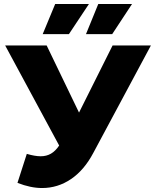

<svg xmlns="http://www.w3.org/2000/svg" viewBox="-20 -929 783 967"><path d="M740 -700 450 -159Q404 -72 337.5 -27Q271 18 192 18Q134 18 68 -8L115 -154Q156 -142 185 -142Q214 -142 236.5 -155Q259 -168 278 -196L6 -700H215L378 -362L547 -700ZM258 -909H428L327 -757H195ZM475 -909H645L545 -757H413Z"/></svg>

Font: CMG Sans ExtraBold
Style: Regular
Weight: 800
Designer: Julieta Ulanovsky
Foundry: Julieta Ulanovsky
Version: Version 7.200